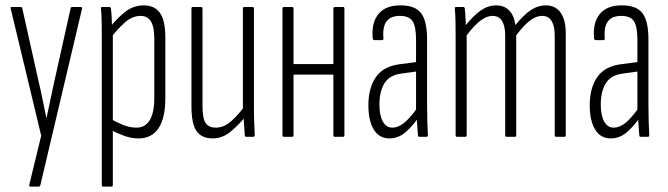

<svg xmlns="http://www.w3.org/2000/svg" viewBox="-20 -508 2481 713"><path d="M93 185Q87 185 89 177L133 -4L20 -475Q18 -482 23 -482H57Q62 -482 63 -476L123 -207Q131 -174 138 -139Q145 -104 152 -71H153Q160 -104 167.5 -139Q175 -174 182 -207L242 -476Q243 -482 248 -482H280Q283 -482 284.5 -480Q286 -478 284 -473L130 179Q129 185 123 185Z M495 6Q468 6 441.5 -3.5Q415 -13 391 -26V-66Q413 -54 437.5 -44Q462 -34 487 -34Q519 -34 536 -61.5Q553 -89 553 -145V-363Q553 -408 540.5 -428.5Q528 -449 502 -449Q471 -449 442.5 -423.5Q414 -398 388 -363L385 -403Q415 -441 445.5 -464.5Q476 -488 514 -488Q554 -488 574 -460Q594 -432 594 -368V-144Q594 -69 568.5 -31.5Q543 6 495 6ZM363 185Q358 185 358 179V-371Q358 -402 357.5 -428.5Q357 -455 355 -476Q354 -482 359 -482H386Q391 -482 392 -476Q394 -459 395 -438.5Q396 -418 396 -403L399 -388V179Q399 185 394 185Z M770 6Q729 6 710 -21Q691 -48 691 -113V-476Q691 -482 696 -482H727Q732 -482 732 -476V-115Q732 -67 744 -50.5Q756 -34 781 -34Q811 -34 838 -57.5Q865 -81 891 -117L894 -78Q865 -42 835 -18Q805 6 770 6ZM894 0Q890 0 889 -6Q887 -29 885.5 -55.5Q884 -82 884 -97L882 -101V-476Q882 -482 887 -482H918Q923 -482 923 -476V-115Q923 -81 924 -54Q925 -27 926 -7Q926 0 921 0Z M1223 0Q1218 0 1218 -6V-476Q1218 -482 1223 -482H1254Q1259 -482 1259 -476V-6Q1259 0 1254 0ZM1034 0Q1029 0 1029 -6V-476Q1029 -482 1034 -482H1065Q1070 -482 1070 -476V-6Q1070 0 1065 0ZM1065 -231V-270H1227V-231Z M1537 0Q1532 0 1532 -6Q1530 -29 1528.5 -55Q1527 -81 1527 -97L1525 -100V-360Q1525 -410 1512 -429.5Q1499 -449 1465 -449Q1430 -449 1415 -428Q1400 -407 1404 -365Q1404 -359 1398 -359H1371Q1364 -359 1364 -367Q1359 -424 1385.5 -456Q1412 -488 1465 -488Q1520 -489 1543 -460Q1566 -431 1566 -361V-115Q1566 -81 1567 -53.5Q1568 -26 1569 -7Q1569 0 1565 0ZM1426 6Q1388 6 1368 -27Q1348 -60 1348 -117Q1348 -182 1376.5 -222.5Q1405 -263 1468 -270L1530 -278V-243L1472 -235Q1428 -230 1408.5 -200Q1389 -170 1389 -119Q1389 -80 1401.5 -57Q1414 -34 1437 -34Q1457 -34 1478 -49.5Q1499 -65 1532 -110L1533 -69Q1500 -26 1477 -10Q1454 6 1426 6Z M1677 0Q1672 0 1672 -6V-367Q1672 -401 1671.5 -428.5Q1671 -456 1669 -475Q1668 -482 1673 -482H1701Q1705 -482 1706 -476Q1708 -460 1708.5 -444.5Q1709 -429 1710 -415Q1740 -452 1766.5 -470Q1793 -488 1823 -488Q1852 -488 1870.5 -469.5Q1889 -451 1894 -415Q1924 -452 1950.5 -470Q1977 -488 2007 -488Q2043 -488 2062 -461Q2081 -434 2081 -383V-6Q2081 0 2076 0H2045Q2040 0 2040 -6V-376Q2040 -411 2028.5 -430Q2017 -449 1993 -449Q1971 -449 1948.5 -432Q1926 -415 1897 -377V-6Q1897 0 1892 0H1861Q1856 0 1856 -6V-376Q1856 -411 1844.5 -430Q1833 -449 1809 -449Q1788 -449 1765 -432Q1742 -415 1713 -377V-6Q1713 0 1708 0Z M2359 0Q2354 0 2354 -6Q2352 -29 2350.5 -55Q2349 -81 2349 -97L2347 -100V-360Q2347 -410 2334 -429.5Q2321 -449 2287 -449Q2252 -449 2237 -428Q2222 -407 2226 -365Q2226 -359 2220 -359H2193Q2186 -359 2186 -367Q2181 -424 2207.5 -456Q2234 -488 2287 -488Q2342 -489 2365 -460Q2388 -431 2388 -361V-115Q2388 -81 2389 -53.5Q2390 -26 2391 -7Q2391 0 2387 0ZM2248 6Q2210 6 2190 -27Q2170 -60 2170 -117Q2170 -182 2198.5 -222.5Q2227 -263 2290 -270L2352 -278V-243L2294 -235Q2250 -230 2230.5 -200Q2211 -170 2211 -119Q2211 -80 2223.5 -57Q2236 -34 2259 -34Q2279 -34 2300 -49.5Q2321 -65 2354 -110L2355 -69Q2322 -26 2299 -10Q2276 6 2248 6Z"/></svg>

Font: Sofia Sans Extra Condensed Light
Style: Regular
Weight: 300
Designer: Botio Nikoltchev, Ani Petrova
Foundry: lettersoup
Version: Version 4.101